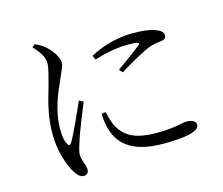

<svg xmlns="http://www.w3.org/2000/svg" viewBox="-106 -874 1211 1041"><g transform="rotate(-15 500.0 -353.5)"><path d="M456 -591C536 -635 625 -653 695 -653C764 -653 802 -646 834 -632C855 -623 864 -609 864 -597C864 -584 858 -575 837 -572C813 -569 788 -567 755 -553C711 -533 640 -493 591 -462L574 -480C619 -512 690 -564 711 -582C723 -593 722 -600 656 -600C615 -600 550 -594 466 -567ZM445 -278C451 -254 460 -216 474 -191C508 -132 561 -97 684 -97C792 -97 830 -115 854 -115C881 -115 907 -106 907 -83C907 -43 814 -31 706 -31C550 -31 465 -83 435 -185C426 -215 422 -247 422 -274ZM153 -720C186 -684 210 -651 209 -615C208 -582 196 -547 184 -499C168 -439 136 -354 136 -235C136 -142 167 -52 194 -11C207 10 223 26 241 26C260 26 270 15 270 -4C270 -28 250 -60 250 -89C250 -107 257 -130 267 -161C278 -199 324 -312 345 -364L321 -376C299 -325 243 -200 221 -165C212 -152 205 -154 199 -166C191 -179 183 -199 183 -252C183 -351 221 -441 247 -497C271 -557 285 -575 285 -598C285 -640 241 -686 220 -703C203 -716 189 -724 169 -733Z"/></g></svg>

Font: Harano Aji Mincho K1
Style: Regular
Weight: 400
Foundry: Masamichi Hosoda
Version: HaranoAjiMinchoK1-Regular version 20230610;ttx 4.39.4